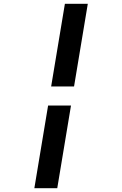

<svg xmlns="http://www.w3.org/2000/svg" viewBox="-20 -843 640 1006"><path d="M248 -390 320 -823H440L368 -390ZM160 143 232 -290H352L280 143Z"/></svg>

Font: Iosevka Aile
Style: Bold Italic
Weight: 700
Italic angle: -9°
Designer: Belleve Invis
Foundry: Belleve Invis
Version: Version 28.0.1; ttfautohint (v1.8.4)